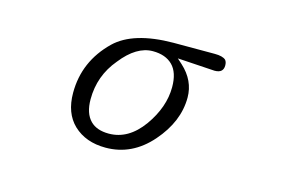

<svg xmlns="http://www.w3.org/2000/svg" viewBox="-69 -609 1138 768"><g transform="rotate(15 500.0 -225.0)"><path d="M676.8 -265.6Q676.8 -335.9 619.1 -388.7L598.6 -407.2L752.9 -397.5Q772.5 -397.5 781.2 -406.2Q789.1 -414.1 789.1 -428.7Q789.1 -443.4 782.2 -451.2Q769.5 -462.9 736.3 -462.9H565.4Q400.4 -461.9 326.2 -390.6Q229.5 -296.9 229.5 -166Q229.5 -82 278.3 -35.2Q329.1 12.7 411.1 12.7Q520.5 12.7 598.6 -76.7Q676.8 -166 676.8 -265.6ZM409.2 -44.9Q359.4 -44.9 333 -71.3Q303.7 -100.6 303.7 -159.2Q303.7 -256.8 366.2 -331.1Q427.7 -409.2 495.1 -409.2Q547.9 -409.2 577.1 -379.9Q606.4 -350.6 606.4 -290Q606.4 -207 548.8 -126Q490.2 -44.9 409.2 -44.9Z"/></g></svg>

Font: FakePearl
Style: ExtraLight
Weight: 300
Version: Version 1.2